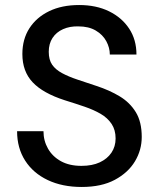

<svg xmlns="http://www.w3.org/2000/svg" viewBox="-20 -732 633 764"><path d="M305 12Q228 12 170 -15.5Q112 -43 80 -93Q48 -143 48 -210H153Q153 -172 171 -140.5Q189 -109 222.5 -90.5Q256 -72 304 -72Q347 -72 377 -86Q407 -100 423.5 -124.5Q440 -149 440 -181Q440 -215 424 -239Q408 -263 380.5 -279Q353 -295 316.5 -307.5Q280 -320 238 -333Q151 -361 110 -404.5Q69 -448 69 -517Q69 -576 97 -619.5Q125 -663 175.5 -687.5Q226 -712 295 -712Q363 -712 414 -687Q465 -662 494 -618Q523 -574 523 -515H417Q417 -542 403 -568Q389 -594 361 -610.5Q333 -627 292 -627Q258 -628 231 -616Q204 -604 189 -581Q174 -558 174 -526Q174 -494 187.5 -474.5Q201 -455 227 -441Q253 -427 287.5 -415.5Q322 -404 364 -390Q416 -373 456.5 -348.5Q497 -324 520.5 -285.5Q544 -247 544 -187Q544 -135 517 -90Q490 -45 437 -16.5Q384 12 305 12Z"/></svg>

Font: DM Sans 10pt Medium
Style: Regular
Weight: 500
Version: Version 4.004;gftools[0.9.30]